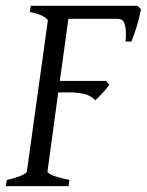

<svg xmlns="http://www.w3.org/2000/svg" viewBox="-20 -635 501 655"><path d="M460.9 -603Q458.5 -590.3 454.8 -575.2Q451.2 -560.1 446.5 -544.9Q441.9 -529.8 437 -516.1Q432.1 -502.4 428.2 -493.2H408.2Q410.2 -515.6 409.2 -530.5Q408.2 -545.4 404.8 -554.4Q401.4 -563.5 395.5 -567.1Q389.6 -570.8 380.9 -570.8H213.4L184.1 -358.9H341.8L353 -345.2Q347.7 -338.4 341.6 -331.1Q335.4 -323.7 329.1 -316.7Q322.8 -309.6 316.4 -303.5Q310.1 -297.4 305.2 -293Q288.6 -309.6 266.8 -314.7Q245.1 -319.8 212.9 -319.8H178.7L142.1 -50.8Q141.1 -44.9 157.7 -37.6Q174.3 -30.3 216.8 -21L213.9 0H0L2.9 -21Q33.7 -27.8 52.2 -35.9Q70.8 -43.9 71.8 -50.8L143.1 -564Q144 -569.8 128.9 -578.6Q113.8 -587.4 82 -594.2L85 -615.2H449.2Z"/></svg>

Font: Gentium Plus Phon
Style: Italic
Weight: 400
Italic angle: -8°
Designer: J. Victor Gaultney, Annie Olsen, Iska Routamaa, Becca Hirsbrunner
Foundry: SIL International
Version: Version 5.000